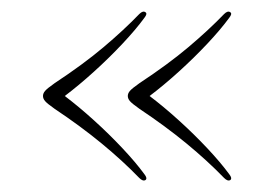

<svg xmlns="http://www.w3.org/2000/svg" viewBox="-20 -400 475 335"><path d="M55 -232.5Q55 -237 58.5 -241.2Q62 -245.5 75.5 -255Q125.5 -288 160.8 -317.8Q196 -347.5 223 -375.5Q229.5 -382 234 -378.5Q237.5 -376 232 -369Q217 -348.5 193.8 -323.8Q170.5 -299 144 -275Q117.5 -251 93 -232.5Q117.5 -214 144 -190Q170.5 -166 193.8 -141.2Q217 -116.5 232 -96Q237.5 -89 234 -86Q229.5 -83 223 -89.5Q194 -119.5 157.2 -149.8Q120.5 -180 75.5 -210Q62 -219.5 58.5 -223.8Q55 -228 55 -232.5ZM203 -232.5Q203 -237 206.5 -241.2Q210 -245.5 223.5 -255Q273.5 -288 308.8 -317.8Q344 -347.5 371 -375.5Q377.5 -382 382 -378.5Q385.5 -376 380 -369Q365 -348.5 341.8 -323.8Q318.5 -299 292 -275Q265.5 -251 241 -232.5Q265.5 -214 292 -190Q318.5 -166 341.8 -141.2Q365 -116.5 380 -96Q385.5 -89 382 -86Q377.5 -83 371 -89.5Q342 -119.5 305.2 -149.8Q268.5 -180 223.5 -210Q210 -219.5 206.5 -223.8Q203 -228 203 -232.5Z"/></svg>

Font: Fraunces 72pt S000 Thin
Style: Regular
Weight: 100
Version: Version 1.000; ttfautohint (v1.8.3)